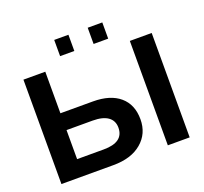

<svg xmlns="http://www.w3.org/2000/svg" viewBox="-142 -1021 1263 1189"><g transform="rotate(-20 489.5 -427.0)"><path d="M664.1 -210Q664.1 -115.7 595.9 -57.9Q527.8 0 409.2 0H66.9V-688H210.9V-414.1H424.8Q539.1 -414.1 601.6 -360.6Q664.1 -307.1 664.1 -210ZM518.1 -208Q518.1 -253.9 483.6 -278.6Q449.2 -303.2 382.8 -303.2H210.9V-111.8H386.2Q518.1 -111.8 518.1 -208ZM912.1 0H768.1V-688H912.1ZM647 -747.1H550.8V-854H647ZM423.8 -747.1H330.1V-854H423.8Z"/></g></svg>

Font: Libra Sans Modern
Style: Bold
Weight: 700
Foundry: Stefan Peev, Context Ltd
Version: Version 1.000